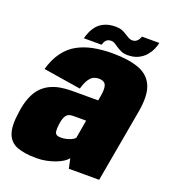

<svg xmlns="http://www.w3.org/2000/svg" viewBox="-145 -830 836 937"><g transform="rotate(20 272.5 -362.0)"><path d="M150 5.5Q176.5 5.5 201.2 0.5Q226 -4.5 247 -12.5Q268 -20.5 283.5 -30.5Q299 -40.5 306.5 -51L317.5 0H475L542 -377Q558 -465.5 537.5 -514.2Q517 -563 463.2 -582.8Q409.5 -602.5 325.5 -602.5Q274 -602.5 229.2 -594Q184.5 -585.5 147.2 -565.5Q110 -545.5 82.8 -509Q55.5 -472.5 39.5 -417L234 -386Q243.5 -419 255 -435.8Q266.5 -452.5 279 -458Q291.5 -463.5 303.5 -463.5Q320.5 -463.5 331.2 -457.5Q342 -451.5 344.8 -433.8Q347.5 -416 341.5 -382L338 -362.5H200.5Q170 -362.5 141.5 -357.5Q113 -352.5 88.5 -340.2Q64 -328 45 -307.2Q26 -286.5 13 -254Q0 -221.5 -6 -177Q-17.5 -102 -3 -62.8Q11.5 -23.5 50.2 -9Q89 5.5 150 5.5ZM228 -129.5Q214.5 -129.5 206.5 -134Q198.5 -138.5 196.8 -151.2Q195 -164 198.5 -190Q201.5 -210.5 206.5 -222.5Q211.5 -234.5 218.2 -240.2Q225 -246 233.2 -247.8Q241.5 -249.5 252.5 -249.5H316.5L300 -154Q293 -146.5 281 -141Q269 -135.5 255 -132.5Q241 -129.5 228 -129.5ZM396 -619Q429.5 -619 452.5 -630.8Q475.5 -642.5 489.8 -659.8Q504 -677 512 -695.5Q520 -714 522.5 -728H432Q430.5 -722 425.8 -713.8Q421 -705.5 413 -700Q405 -694.5 394 -694.5Q383.5 -694.5 373.8 -699.8Q364 -705 353.2 -712.2Q342.5 -719.5 328.8 -724.8Q315 -730 296 -730Q262.5 -730 238.8 -719.2Q215 -708.5 201 -691.2Q187 -674 179.5 -656Q172 -638 168.5 -623.5H260.5Q262.5 -630 266.2 -638.2Q270 -646.5 277.8 -652Q285.5 -657.5 299 -657.5Q309.5 -657.5 318.8 -651.5Q328 -645.5 339 -638.2Q350 -631 363.5 -625Q377 -619 396 -619Z"/></g></svg>

Font: Anybody Condensed Black
Style: Italic
Weight: 900
Width: 3
Italic angle: -10°
Version: Version 1.113;gftools[0.9.25]